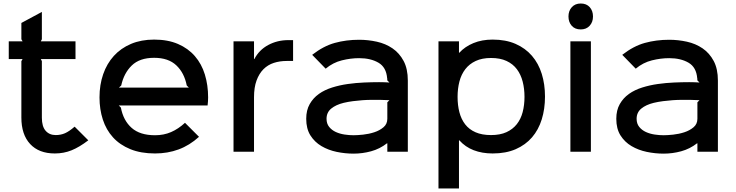

<svg xmlns="http://www.w3.org/2000/svg" viewBox="-20 -866 4203 1096"><path d="M484 -65Q433 -26 388.5 -8Q344 10 293 10Q202 10 152 -44Q102 -98 102 -195V-517L109 -529H30V-630H109L102 -642V-735L219 -798V-642L213 -630H411V-529H213L219 -517V-194Q219 -144 240.5 -119.5Q262 -95 298 -95Q327 -95 351 -105.5Q375 -116 406 -143Z M1168 -310Q1168 -288 1165 -264H658L670 -252Q684 -178 731.5 -136Q779 -94 865 -94Q915 -94 956.5 -112Q998 -130 1036 -165L1116 -85Q1062 -36 999.5 -13Q937 10 865 10Q784 10 724 -14.5Q664 -39 625 -82Q586 -125 567 -183.5Q548 -242 548 -310Q548 -382 569 -442.5Q590 -503 630 -547Q670 -591 728 -615.5Q786 -640 860 -640Q938 -640 996 -615Q1054 -590 1092.5 -545.5Q1131 -501 1149.5 -440.5Q1168 -380 1168 -310ZM1058 -366 1046 -378Q1032 -450 986.5 -493Q941 -536 860 -536Q777 -536 732 -492Q687 -448 672 -378L659 -366Z M1653 -518H1616Q1577 -518 1543 -507Q1509 -496 1484 -471Q1459 -446 1444.5 -406.5Q1430 -367 1430 -311V0H1313V-630H1430V-529H1432Q1459 -581 1511 -609Q1563 -637 1626 -637H1653Z M2308 -406V0H2191V-48H2189Q2148 -16 2098.5 -2.5Q2049 11 1998 11Q1950 11 1902 1Q1854 -9 1815 -32Q1776 -55 1752 -93Q1728 -131 1728 -188Q1728 -237 1748 -272Q1768 -307 1800.5 -330Q1833 -353 1876 -366.5Q1919 -380 1965.5 -386.5Q2012 -393 2058 -395Q2104 -397 2144 -397Q2156 -397 2175 -396.5Q2194 -396 2203 -395L2191 -407Q2190 -409 2190.5 -413.5Q2191 -418 2190 -419Q2185 -482 2140.5 -508Q2096 -534 2030 -534Q1982 -534 1931.5 -521.5Q1881 -509 1839 -474L1762 -553Q1826 -603 1891 -621Q1956 -639 2030 -639Q2081 -639 2131 -628Q2181 -617 2220.5 -590Q2260 -563 2284 -518Q2308 -473 2308 -406ZM2203 -294Q2195 -294 2177.5 -295Q2160 -296 2149 -296Q2127 -296 2101.5 -296Q2076 -296 2049 -294Q2022 -292 1994.5 -288.5Q1967 -285 1942 -279Q1897 -268 1870.5 -246Q1844 -224 1844 -188Q1844 -160 1859 -141.5Q1874 -123 1897 -112.5Q1920 -102 1947 -98Q1974 -94 1998 -94Q2020 -94 2053 -97.5Q2086 -101 2116.5 -111Q2147 -121 2169 -139.5Q2191 -158 2191 -188V-282Z M3091 -315Q3091 -244 3072.5 -184.5Q3054 -125 3017 -82Q2980 -39 2924 -14.5Q2868 10 2792 10Q2732 10 2684 -8.5Q2636 -27 2602 -65H2600V210H2483V-630H2600V-565H2602Q2634 -600 2682.5 -620Q2731 -640 2792 -640Q2867 -640 2923 -615.5Q2979 -591 3016.5 -547.5Q3054 -504 3072.5 -444.5Q3091 -385 3091 -315ZM2974 -313Q2974 -360 2963.5 -400.5Q2953 -441 2930.5 -471Q2908 -501 2871.5 -518Q2835 -535 2783 -535Q2732 -535 2695.5 -518Q2659 -501 2636 -471Q2613 -441 2602.5 -400.5Q2592 -360 2592 -313Q2592 -265 2602.5 -225Q2613 -185 2635.5 -156Q2658 -127 2694.5 -111Q2731 -95 2783 -95Q2835 -95 2871 -111.5Q2907 -128 2930 -157Q2953 -186 2963.5 -226Q2974 -266 2974 -313Z M3365 -772Q3365 -740 3346 -719Q3327 -698 3295 -698Q3262 -698 3243.5 -719Q3225 -740 3225 -772Q3225 -804 3244 -825Q3263 -846 3295 -846Q3328 -846 3346.5 -825Q3365 -804 3365 -772ZM3353 0H3236V-630H3353Z M4078 -406V0H3961V-48H3959Q3918 -16 3868.5 -2.5Q3819 11 3768 11Q3720 11 3672 1Q3624 -9 3585 -32Q3546 -55 3522 -93Q3498 -131 3498 -188Q3498 -237 3518 -272Q3538 -307 3570.5 -330Q3603 -353 3646 -366.5Q3689 -380 3735.5 -386.5Q3782 -393 3828 -395Q3874 -397 3914 -397Q3926 -397 3945 -396.5Q3964 -396 3973 -395L3961 -407Q3960 -409 3960.5 -413.5Q3961 -418 3960 -419Q3955 -482 3910.5 -508Q3866 -534 3800 -534Q3752 -534 3701.5 -521.5Q3651 -509 3609 -474L3532 -553Q3596 -603 3661 -621Q3726 -639 3800 -639Q3851 -639 3901 -628Q3951 -617 3990.5 -590Q4030 -563 4054 -518Q4078 -473 4078 -406ZM3973 -294Q3965 -294 3947.5 -295Q3930 -296 3919 -296Q3897 -296 3871.5 -296Q3846 -296 3819 -294Q3792 -292 3764.5 -288.5Q3737 -285 3712 -279Q3667 -268 3640.5 -246Q3614 -224 3614 -188Q3614 -160 3629 -141.5Q3644 -123 3667 -112.5Q3690 -102 3717 -98Q3744 -94 3768 -94Q3790 -94 3823 -97.5Q3856 -101 3886.5 -111Q3917 -121 3939 -139.5Q3961 -158 3961 -188V-282Z"/></svg>

Font: TypoPRO Sinkin Sans
Style: 500 Medium
Weight: 500
Designer: Keith Bates
Foundry: K-Type
Version: Sinkin Sans (version 1.0)  by Keith Bates   •   © 2014   www